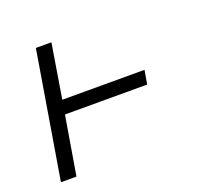

<svg xmlns="http://www.w3.org/2000/svg" viewBox="-98 -642 796 755"><g transform="rotate(-20 300.0 -265.0)"><path d="M35 0 123 -530H188L151 -303H495L485 -245H141L100 0Z"/></g></svg>

Font: Iosevka Curly Light Extended
Style: Italic
Weight: 300
Width: 7
Italic angle: -9°
Monospace: yes
Designer: Belleve Invis
Foundry: Belleve Invis
Version: Version 11.1.0; ttfautohint (v1.8.3)